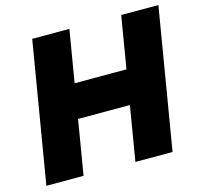

<svg xmlns="http://www.w3.org/2000/svg" viewBox="-102 -811 967 923"><g transform="rotate(-15 381.5 -350.0)"><path d="M18 0 135 -700H320L203 0ZM461 0 578 -700H763L646 0ZM191 -271 219 -441H643L615 -271Z"/></g></svg>

Font: Figtree Black
Style: Italic
Weight: 900
Italic angle: -9.5°
Foundry: Erik Kennedy
Version: Version 2.001;gftools[0.9.30]